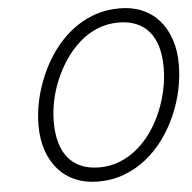

<svg xmlns="http://www.w3.org/2000/svg" viewBox="-65 -1080 1163 1163"><g transform="rotate(-5 516.5 -498.0)"><path d="M485 19Q410 19 349 -6.5Q288 -32 244.5 -80.5Q201 -129 177.5 -197.5Q154 -266 154 -351Q154 -424 170.5 -500.5Q187 -577 219 -651.5Q251 -726 297.5 -791.5Q344 -857 405.5 -907.5Q467 -958 542 -986.5Q617 -1015 705 -1015Q780 -1015 840.5 -989.5Q901 -964 943.5 -916Q986 -868 1009.5 -800Q1033 -732 1033 -648Q1033 -570 1016 -490.5Q999 -411 966 -336.5Q933 -262 886 -197.5Q839 -133 778 -84.5Q717 -36 643.5 -8.5Q570 19 485 19ZM500 -66Q568 -66 627 -90Q686 -114 735.5 -156.5Q785 -199 823 -255Q861 -311 887 -375Q913 -439 926.5 -505Q940 -571 940 -635Q940 -707 924 -762Q908 -817 876 -854.5Q844 -892 797.5 -911Q751 -930 690 -930Q623 -930 563.5 -906Q504 -882 455 -839Q406 -796 367.5 -740Q329 -684 302 -620.5Q275 -557 261.5 -491.5Q248 -426 248 -363Q248 -292 264 -236.5Q280 -181 311.5 -143.5Q343 -106 390 -86Q437 -66 500 -66Z"/></g></svg>

Font: Playwrite NZ
Style: Regular
Weight: 400
Designer: Veronika Burian, José Scaglione
Foundry: TypeTogether
Version: Version 1.002